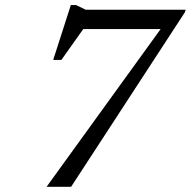

<svg xmlns="http://www.w3.org/2000/svg" viewBox="-20 -720 736 740"><path d="M266.5 -608 310.5 -621.5 216.5 -489H185L253 -700.5H273L310.5 -682.5H695.5L692.5 -672.5L254 0H159.5L608.5 -621L618 -608Z"/></svg>

Font: Newsreader
Style: Italic
Weight: 400
Italic angle: -17°
Designer: Hugues Gentile
Foundry: Production Type
Version: Version 1.003